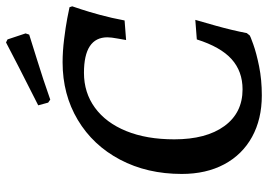

<svg xmlns="http://www.w3.org/2000/svg" viewBox="-146 -732 890 638"><g transform="rotate(-90 299.0 -413.0)"><path d="M40 -254Q40 -369 87.5 -459Q135 -549 219.5 -599.5Q304 -650 411 -650Q447 -650 487.5 -645Q528 -640 557 -634.5Q586 -629 594 -627L597 -618Q595 -612 587 -588Q579 -564 568.5 -525.5Q558 -487 550 -444L485 -439Q486 -446 490 -467.5Q494 -489 494 -501Q494 -579 376 -579Q310 -579 260 -542.5Q210 -506 182.5 -438.5Q155 -371 155 -279Q155 -173 199 -112.5Q243 -52 321 -52Q381 -52 421.5 -88.5Q462 -125 487 -204L552 -209Q547 -193 532 -139Q517 -85 508 -38L500 -28Q500 -27 471 -16.5Q442 -6 397.5 3Q353 12 301 12Q222 12 163 -20.5Q104 -53 72 -113Q40 -173 40 -254ZM287 -691 277 -698 268 -731Q330 -762 394 -795Q458 -828 477 -838L487 -833L507 -773L503 -761Q485 -755 420 -735Q355 -715 287 -691Z"/></g></svg>

Font: Alegreya SC Medium
Style: Italic
Weight: 500
Italic angle: -7°
Designer: Juan Pablo del Peral
Foundry: Huerta Tipografica
Version: Version 2.007; ttfautohint (v1.6)